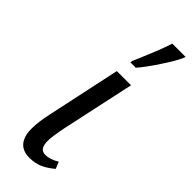

<svg xmlns="http://www.w3.org/2000/svg" viewBox="-267 -818 851 851"><g transform="rotate(45 158.5 -393.0)"><path d="M59 -88Q59 -132 72 -190L146 -536H235L161 -193Q148 -128 148 -101Q148 -74 157 -61.5Q166 -49 185 -49Q213 -49 248 -70L261 -38Q233 -14 205.5 -2Q178 10 143 10Q102 10 80.5 -15Q59 -40 59 -88ZM163 -617Q216 -739 234 -796H317L313 -784Q300 -755 262 -697Q224 -639 195 -606H161Z"/></g></svg>

Font: Noto Serif Cond
Style: Italic
Weight: 400
Width: 3
Italic angle: -12°
Designer: Monotype Design Team
Foundry: Monotype Imaging Inc.
Version: Version 1.001